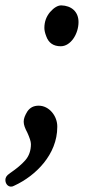

<svg xmlns="http://www.w3.org/2000/svg" viewBox="-20 -488 347 714"><path d="M208 -468C195 -468 181 -460 166 -443C152 -426 145 -407 145 -384C145 -376 147 -366 152 -353C161 -328 179 -316 206 -316C243 -316 272 -362 272 -406C272 -445 245 -467 208 -468ZM124 -95C105 -95 92 -88 82 -74C63 -43 64 -28 82 6C90 24 95 38 95 48C95 72 88 92 74 108C61 123 42 139 17 156L16 157C5 164 0 172 0 181C0 195 9 206 21 206C25 206 29 205 34 202C112 166 193 87 193 -16C194 -56 163 -95 124 -95Z"/></svg>

Font: fbb
Style: Bold Italic
Weight: 700
Italic angle: -12°
Designer: David J. Perry, Michael Sharpe
Version: Version 0.991